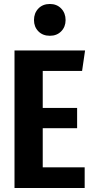

<svg xmlns="http://www.w3.org/2000/svg" viewBox="-20 -946 473 966"><path d="M393 -589H195V-403H368V-301H195V-104H406V0H53V-692H408ZM310 -845Q310 -811 288 -788.5Q266 -766 231 -766Q195 -766 173 -788.5Q151 -811 151 -845Q151 -880 173 -903Q195 -926 231 -926Q266 -926 288 -903Q310 -880 310 -845Z"/></svg>

Font: Fira Sans Compressed SemiBold
Style: Regular
Weight: 600
Width: 1
Designer: bBox Type GmbH & Carrois Corporate GbR & Edenspiekermann AG
Foundry: bBox Type GmbH & Carrois Corporate GbR & Edenspiekermann AG
Version: Version 4.301